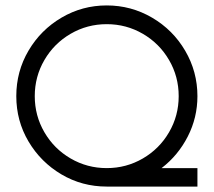

<svg xmlns="http://www.w3.org/2000/svg" viewBox="-20 -687 787 707"><path d="M575 -68H707V0H376H373Q282 0 206 -45Q130 -90 85 -166Q40 -242 40 -333Q40 -424 85 -500.5Q130 -577 206.5 -622Q283 -667 373 -667Q463 -667 540 -622Q617 -577 662 -500Q707 -423 707 -333Q707 -254 671.5 -184.5Q636 -115 575 -68ZM373 -68Q445 -68 506 -103.5Q567 -139 602.5 -200Q638 -261 638 -333Q638 -405 602.5 -466Q567 -527 506 -562.5Q445 -598 373 -598Q301 -598 240 -562.5Q179 -527 143.5 -466Q108 -405 108 -333Q108 -261 143.5 -200Q179 -139 240 -103.5Q301 -68 373 -68Z"/></svg>

Font: Sulphur Point
Style: Regular
Weight: 400
Designer: Noponies / Dale Sattler
Foundry: Noponies
Version: Version 1.000; ttfautohint (v1.8)